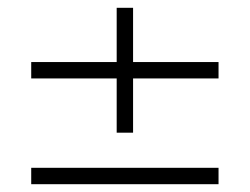

<svg xmlns="http://www.w3.org/2000/svg" viewBox="-20 -560 640 492"><path d="M279 -220V-359H60V-401H279V-540H321V-401H540V-359H321V-220ZM60 -88V-130H540V-88Z"/></svg>

Font: Vela Sans ExtLt
Style: Regular
Weight: 200
Designer: Principal design: Mikhail Sharanda - project Manrope.
Design modification: Ravid Balaliev
Foundry: Mikhail Sharanda
Version: Version 1.001